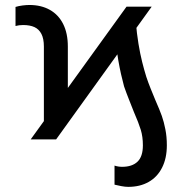

<svg xmlns="http://www.w3.org/2000/svg" viewBox="-20 -557 728 767"><path d="M102.5 0 485.4 -530.3H585.9L204.1 0ZM564.5 -250Q572.3 -226.6 582 -202.6Q591.8 -178.7 600.6 -157.2Q618.2 -117.2 626.5 -93.8Q634.8 -70.3 640.6 -40.5Q646.5 -10.7 646.5 23.4Q646.5 75.2 627.4 112.8Q608.4 150.4 573.7 169.9Q539.1 189.5 492.2 189.5Q480.5 189.5 464.4 186.5Q448.2 183.6 437.5 180.7V104.5Q452.1 109.4 467.8 109.4Q507.8 109.4 529.3 88.9Q550.8 68.4 550.8 23.4Q550.8 -10.7 542.5 -38.1Q534.2 -65.4 514.6 -110.4Q505.9 -132.8 495.1 -159.7Q484.4 -186.5 475.6 -211.9Q468.8 -237.3 463.4 -261.2Q458 -285.2 452.6 -315.9Q447.3 -346.7 443.4 -382.8L522.5 -470.7Q526.4 -422.9 533.2 -381.8Q540 -340.8 547.9 -309.6Q555.7 -278.3 564.5 -250ZM155.3 -20.5V-371.1Q155.3 -402.3 145.5 -421.4Q135.7 -440.4 117.7 -448.7Q99.6 -457 72.3 -457Q55.7 -457 42 -453.1V-529.3Q54.7 -533.2 70.3 -535.2Q85.9 -537.1 97.7 -537.1Q144.5 -537.1 179.2 -517.6Q213.9 -498 232.4 -460.9Q251 -423.8 251 -371.1V-108.4Z"/></svg>

Font: Pretendard Std Variable
Style: Regular
Weight: 400
Designer: Base glyphs from Inter by Rasmus Andersson; Hangeul glyphs from Noto Sans CJK(Source Han Sans) by Jang Soo-young and Kan
Foundry: Kil Hyung-jin
Version: Version 1.309;Glyphs 3.2 (3225)